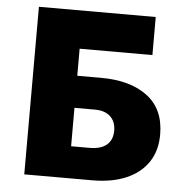

<svg xmlns="http://www.w3.org/2000/svg" viewBox="-51 -749 768 799"><g transform="rotate(5 333.0 -350.0)"><path d="M79.5 0V-700H567.5V-541H263.5V-428H363.5Q485.5 -428 557 -374Q628.5 -320 628.5 -214Q628.5 -146.5 596.5 -98.8Q564.5 -51 505 -25.5Q445.5 0 363 0ZM263.5 -133.5H340.5Q387.5 -133.5 412 -154.2Q436.5 -175 436.5 -213.5Q436.5 -251 413.8 -272.5Q391 -294 349.5 -294H263.5Z"/></g></svg>

Font: Geologica ExtraBold
Style: Regular
Weight: 800
Designer: Sindre Bremnes, Frode Helland
Foundry: Monokrom Skriftforlag AS
Version: Version 1.010;gftools[0.9.28]